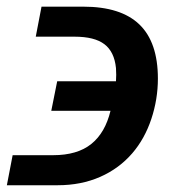

<svg xmlns="http://www.w3.org/2000/svg" viewBox="-33 -548 519 568"><path d="M358.4 -94.7Q319.3 -49.3 263.2 -24.7Q207 0 137.7 0H-12.7L4.4 -88.9H124Q195.8 -88.9 237.1 -122.1Q278.3 -155.3 293.9 -220.2H118.7L136.2 -307.6H310.1Q311.5 -326.2 310.1 -346.7Q305.2 -395 275.9 -417.2Q246.6 -439.5 187.5 -439.5H72.8L89.8 -528.3H213.4Q324.7 -528.3 379.4 -475.6Q434.1 -422.9 434.1 -315.4Q434.1 -254.4 414.6 -195.8Q395 -137.2 358.4 -94.7Z"/></svg>

Font: Arimo SemiBold
Style: Italic
Weight: 600
Italic angle: -12°
Version: Version 1.33